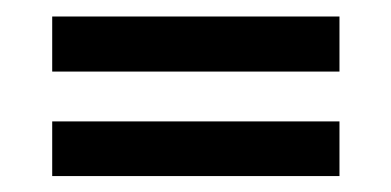

<svg xmlns="http://www.w3.org/2000/svg" viewBox="-20 -384 479 235"><path d="M43.9 -296.4V-363.8H395.5V-296.4ZM43.9 -168.5V-235.4H395.5V-168.5Z"/></svg>

Font: Harmattan SemiBold
Style: Regular
Weight: 600
Designer: George W. Nuss III and SIL International
Foundry: SIL International
Version: Version 4.000